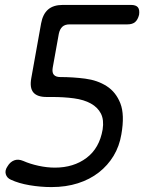

<svg xmlns="http://www.w3.org/2000/svg" viewBox="-20 -750 640 780"><path d="M473 -204Q465 -156 441.5 -117Q418 -78 381.5 -49.5Q345 -21 296.5 -5.5Q248 10 189 10Q145 10 100.5 2.5Q56 -5 24 -20Q8 -27 3.5 -42.5Q-1 -58 11 -75Q21 -92 37.5 -98.5Q54 -105 75 -96Q102 -84 136.5 -76.5Q171 -69 203 -69Q279 -69 331.5 -108.5Q384 -148 397 -224Q403 -263 390 -288.5Q377 -314 349 -329.5Q321 -345 280.5 -350.5Q240 -356 191 -356H169Q131 -356 115.5 -374.5Q100 -393 107 -432L147 -655Q154 -693 175.5 -711.5Q197 -730 235 -730H512Q532 -730 540 -720.5Q548 -711 545 -690Q540 -670 529 -660.5Q518 -651 498 -651H263Q244 -651 233.5 -641.5Q223 -632 219 -613L194 -474Q191 -455 199 -446Q207 -437 225 -437Q276 -437 326 -430.5Q376 -424 413.5 -400Q451 -376 469 -330Q487 -284 473 -204Z"/></svg>

Font: Maple Mono Light
Style: Italic
Weight: 300
Italic angle: -10°
Monospace: yes
Designer: subframe7536
Version: Version 7.000